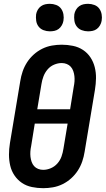

<svg xmlns="http://www.w3.org/2000/svg" viewBox="-20 -977 554 1005"><path d="M206 8Q176 8 147 2Q118 -4 95 -19.5Q72 -35 56 -58.5Q40 -82 33.5 -110Q27 -138 27 -167.5Q27 -197 32 -228L86 -552Q90 -578 98.5 -603Q107 -628 121.5 -650.5Q136 -673 156.5 -691.5Q177 -710 201.5 -722Q226 -734 252 -738.5Q278 -743 303 -743Q333 -743 362 -737Q391 -731 414.5 -715.5Q438 -700 453.5 -676.5Q469 -653 476 -625Q483 -597 482.5 -567.5Q482 -538 477 -507L423 -183Q419 -157 410.5 -132Q402 -107 387.5 -84.5Q373 -62 352.5 -43.5Q332 -25 307.5 -13Q283 -1 257 3.5Q231 8 206 8ZM175 -405H347L366 -523Q369 -537 370 -551Q371 -565 369.5 -578.5Q368 -592 363.5 -605Q359 -618 350.5 -627.5Q342 -637 329.5 -642Q317 -647 303 -647Q283 -647 263 -638.5Q243 -630 229 -613.5Q215 -597 207.5 -577Q200 -557 197 -537ZM206 -88Q226 -88 246 -96.5Q266 -105 280.5 -121.5Q295 -138 302 -158Q309 -178 312 -198L334 -330H162L143 -212Q140 -198 139 -184Q138 -170 139.5 -156.5Q141 -143 145.5 -130Q150 -117 158.5 -107.5Q167 -98 179.5 -93Q192 -88 206 -88ZM441 -813Q424 -813 408 -819Q392 -825 382 -838Q372 -851 369.5 -868Q367 -885 369 -902Q371 -914 377.5 -925.5Q384 -937 394.5 -944.5Q405 -952 417 -954.5Q429 -957 441 -957Q458 -957 474 -951Q490 -945 499.5 -932Q509 -919 512 -902Q515 -885 512 -868Q510 -856 503.5 -844.5Q497 -833 487 -825.5Q477 -818 465 -815.5Q453 -813 441 -813ZM241 -813Q224 -813 208 -819Q192 -825 182 -838Q172 -851 169.5 -868Q167 -885 169 -902Q171 -914 177.5 -925.5Q184 -937 194.5 -944.5Q205 -952 217 -954.5Q229 -957 241 -957Q258 -957 274 -951Q290 -945 299.5 -932Q309 -919 312 -902Q315 -885 312 -868Q310 -856 303.5 -844.5Q297 -833 287 -825.5Q277 -818 265 -815.5Q253 -813 241 -813Z"/></svg>

Font: Iosevka Term Curly
Style: Bold Italic
Weight: 700
Italic angle: -9°
Designer: Belleve Invis
Foundry: Belleve Invis
Version: Version 32.3.0